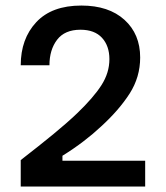

<svg xmlns="http://www.w3.org/2000/svg" viewBox="-20 -682 607 702"><path d="M55.8 0V-96.7Q126.7 -151.7 175.8 -192.1Q225 -232.5 261.7 -267.5Q321.7 -325 350.8 -370.4Q380 -415.8 380 -465.8Q380 -514.2 352.9 -543.8Q325.8 -573.3 274.2 -573.3Q216.7 -573.3 188.8 -536.7Q160.8 -500 160.8 -443.3H55.8Q55.8 -540 112.5 -600.8Q169.2 -661.7 277.5 -661.7Q377.5 -661.7 435 -609.6Q492.5 -557.5 492.5 -471.7Q492.5 -400 453.8 -339.6Q415 -279.2 349.2 -219.2Q321.7 -193.3 285.8 -165.8Q250 -138.3 208.3 -112.5V-94.2H510.8V0Z"/></svg>

Font: Familjen Grotesk GF Medium
Style: Regular
Weight: 500
Designer: Anders Wikstroem, Jonas Baeckman, Matilda Gysing, Kristian Moeller
Foundry: Familjen STHLM AB
Version: Version 2.000; Beta; Release 4; Build 6